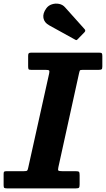

<svg xmlns="http://www.w3.org/2000/svg" viewBox="-50 -1041 586 1061"><path d="M206 -995Q217.5 -1011 237 -1017.2Q256.5 -1023.5 276.5 -1019.5Q296.5 -1015.5 309.5 -1000.5L416.5 -881Q425.5 -872 417 -863L380 -825Q376 -820.5 373.2 -819.5Q370.5 -818.5 365 -822L222 -901Q194.5 -916 190 -941.5Q185.5 -967 206 -995ZM-30 -17V-80.5Q-30 -90.5 -26.2 -92.8Q-22.5 -95 -12.5 -95H80.5Q96.5 -95 100 -98.2Q103.5 -101.5 106 -114.5L221.5 -634.5Q224.5 -648 221.2 -651.5Q218 -655 201 -655H122.5Q110.5 -655 108 -658.5Q105.5 -662 105.5 -674.5V-732Q105.5 -743 108.8 -746.5Q112 -750 122.5 -750H498.5Q509.5 -750 512.5 -746.5Q515.5 -743 515.5 -731.5V-674Q515.5 -661 511.5 -658Q507.5 -655 495 -655H407.5Q393.5 -655 391.5 -651.5Q389.5 -648 387 -637L272.5 -116.5Q269 -101.5 273 -98.2Q277 -95 295.5 -95H368Q383 -95 386.5 -91.2Q390 -87.5 390 -73V-22.5Q390 -8 386.5 -4Q383 0 369.5 0H-10.5Q-22 0 -26 -2.5Q-30 -5 -30 -17Z"/></svg>

Font: Besley*
Style: Bold Italic
Weight: 700
Italic angle: -13°
Designer: Owen Earl
Foundry: indestructible type*
Version: Version 2.000; ttfautohint (v1.8.3)